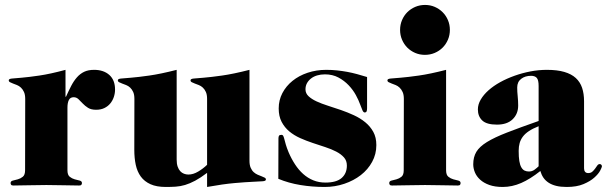

<svg xmlns="http://www.w3.org/2000/svg" viewBox="-20 -742 2434 770"><path d="M81.1 -345.2Q81.1 -362.3 76.2 -373Q71.3 -383.8 64 -390.6Q56.6 -397.5 48.1 -400.9Q39.6 -404.3 32.2 -407Q24.9 -409.7 20 -412.4Q15.1 -415 15.1 -419.9Q15.1 -425.8 27.6 -427Q40 -428.2 67.1 -430.4Q94.2 -432.6 137.7 -439Q181.2 -445.3 242.7 -461.9V-354H244.6Q255.4 -377.9 265.6 -397.7Q275.9 -417.5 288.6 -431.9Q301.3 -446.3 317.6 -454.1Q334 -461.9 357.4 -461.9Q395.5 -461.9 418.5 -441.4Q441.4 -420.9 441.4 -382.8Q441.4 -367.7 436.5 -353Q431.6 -338.4 422.1 -326.9Q412.6 -315.4 398.4 -308.6Q384.3 -301.8 365.7 -301.8Q345.2 -301.8 333 -309.6Q320.8 -317.4 311.8 -326.9Q302.7 -336.4 294.7 -344.2Q286.6 -352.1 275.4 -352.1Q261.7 -352.1 256.1 -340.8Q250.5 -329.6 250.5 -310.1V-59.1Q250.5 -40.5 259.5 -33.2Q268.6 -25.9 279.5 -22.9Q290.5 -20 299.6 -17.8Q308.6 -15.6 308.6 -7.8Q308.6 -3.9 306.4 -1Q304.2 2 297.4 2Q268.6 2 236.3 1Q204.1 0 166 0Q127.9 0 95 1Q62 2 33.7 2Q26.9 2 24.7 -1Q22.5 -3.9 22.5 -7.8Q22.5 -15.6 31.5 -17.8Q40.5 -20 51.5 -22.9Q62.5 -25.9 71.5 -33.2Q80.6 -40.5 80.6 -59.1Z M980.5 -97.2Q980.5 -80.1 985.4 -69.1Q990.2 -58.1 997.6 -51.5Q1004.9 -44.9 1013.4 -41.3Q1022 -37.6 1029.3 -34.9Q1036.6 -32.2 1041.5 -29.5Q1046.4 -26.9 1046.4 -22Q1046.4 -16.1 1033.9 -15.1Q1021.5 -14.2 993.4 -12.9Q965.3 -11.7 920.4 -7.8Q875.5 -3.9 810.5 7.8V-48.8Q784.2 -28.8 762.7 -17.3Q741.2 -5.9 722.2 -0.2Q703.1 5.4 684.6 6.6Q666 7.8 645.5 7.8Q607.9 7.8 583.5 -3.2Q559.1 -14.2 544.7 -33.9Q530.3 -53.7 524.4 -81.1Q518.6 -108.4 518.6 -141.1L519 -345.2Q519 -362.3 514.2 -373Q509.3 -383.8 502 -390.6Q494.6 -397.5 485.8 -400.9Q477.1 -404.3 469.7 -407Q462.4 -409.7 457.5 -412.4Q452.6 -415 452.6 -419.9Q452.6 -425.8 465.1 -427Q477.5 -428.2 505.6 -430.4Q533.7 -432.6 578.6 -439Q623.5 -445.3 688.5 -461.9V-102.1Q688.5 -85.4 692.4 -74Q696.3 -62.5 702.9 -55.4Q709.5 -48.3 718 -45.2Q726.6 -42 735.4 -42Q754.9 -42 774.9 -54Q794.9 -65.9 810.5 -81.1V-345.2Q810.5 -362.3 805.7 -373Q800.8 -383.8 793.5 -390.6Q786.1 -397.5 777.3 -400.9Q768.6 -404.3 761.2 -407Q753.9 -409.7 749 -412.4Q744.1 -415 744.1 -419.9Q744.1 -425.8 756.6 -427Q769 -428.2 797.1 -430.4Q825.2 -432.6 870.4 -439Q915.5 -445.3 980.5 -461.9Z M1452.1 -308.1Q1452.1 -299.8 1450.2 -295.4Q1448.2 -291 1442.4 -291Q1437.5 -291 1433.6 -299.6Q1429.7 -308.1 1424.3 -323.2Q1418.5 -339.8 1407.2 -360.6Q1396 -381.3 1378.4 -399.9Q1360.8 -418.5 1337.2 -431.2Q1313.5 -443.8 1283.2 -443.8Q1266.1 -443.8 1251.7 -439.5Q1237.3 -435.1 1227.1 -427Q1216.8 -418.9 1210.9 -408Q1205.1 -397 1205.1 -383.8Q1205.1 -367.7 1217.3 -356.2Q1229.5 -344.7 1249.5 -335.4Q1269.5 -326.2 1294.9 -318.1Q1320.3 -310.1 1347.2 -300.8Q1374 -291.5 1399.4 -279.8Q1424.8 -268.1 1444.8 -251.7Q1464.8 -235.4 1477.1 -213.1Q1489.3 -190.9 1489.3 -160.2Q1489.3 -123.5 1472.4 -92.8Q1455.6 -62 1427 -39.8Q1398.4 -17.6 1360.8 -4.9Q1323.2 7.8 1282.2 7.8Q1231.9 7.8 1184.6 0Q1137.2 -7.8 1096.2 -24.9L1096.7 -187Q1096.7 -194.3 1099.1 -197.8Q1101.6 -201.2 1108.4 -201.2Q1113.8 -201.2 1116 -196.8Q1118.2 -192.4 1120.4 -183.8Q1122.6 -175.3 1126.2 -162.4Q1129.9 -149.4 1137.2 -131.8Q1148.4 -105.5 1163.1 -83Q1177.7 -60.5 1196 -44.2Q1214.4 -27.8 1236.6 -18.8Q1258.8 -9.8 1285.2 -9.8Q1329.1 -9.8 1350.1 -28.1Q1371.1 -46.4 1371.1 -78.1Q1371.1 -97.7 1359.4 -110.8Q1347.7 -124 1328.4 -134Q1309.1 -144 1284.4 -152.1Q1259.8 -160.2 1234.1 -168.7Q1208.5 -177.2 1183.8 -188.2Q1159.2 -199.2 1140.1 -215.1Q1121.1 -231 1109.4 -253.4Q1097.7 -275.9 1097.7 -307.1Q1097.7 -340.3 1112.5 -368.7Q1127.4 -397 1153.1 -417.7Q1178.7 -438.5 1213.6 -450.2Q1248.5 -461.9 1288.1 -461.9Q1310.5 -461.9 1331.3 -459.7Q1352.1 -457.5 1372.1 -453.9Q1392.1 -450.2 1411.9 -444.8Q1431.6 -439.5 1452.1 -433.1Z M1584.5 -622.1Q1584.5 -643.1 1592.3 -661.4Q1600.1 -679.7 1613.5 -693.1Q1627 -706.5 1645.3 -714.4Q1663.6 -722.2 1684.6 -722.2Q1705.6 -722.2 1723.6 -714.4Q1741.7 -706.5 1755.1 -693.1Q1768.6 -679.7 1776.4 -661.4Q1784.2 -643.1 1784.2 -622.1Q1784.2 -601.1 1776.4 -582.8Q1768.6 -564.5 1755.1 -551Q1741.7 -537.6 1723.4 -529.8Q1705.1 -522 1684.1 -522Q1663.1 -522 1645 -529.8Q1627 -537.6 1613.5 -551Q1600.1 -564.5 1592.3 -582.8Q1584.5 -601.1 1584.5 -622.1ZM1769 -59.1Q1769 -40.5 1778.1 -33.2Q1787.1 -25.9 1798.1 -22.9Q1809.1 -20 1818.1 -17.8Q1827.1 -15.6 1827.1 -7.8Q1827.1 -3.9 1825 -1Q1822.8 2 1815.9 2Q1787.6 2 1755.1 1Q1722.7 0 1684.6 0Q1646.5 0 1613.8 1Q1581.1 2 1552.2 2Q1545.4 2 1543.2 -1Q1541 -3.9 1541 -7.8Q1541 -15.6 1550 -17.8Q1559.1 -20 1570.1 -22.9Q1581.1 -25.9 1590.1 -33.2Q1599.1 -40.5 1599.1 -59.1L1599.6 -345.2Q1599.6 -362.3 1594.7 -373Q1589.8 -383.8 1582.5 -390.6Q1575.2 -397.5 1566.7 -400.9Q1558.1 -404.3 1550.8 -407Q1543.5 -409.7 1538.6 -412.4Q1533.7 -415 1533.7 -419.9Q1533.7 -425.8 1546.1 -427Q1558.6 -428.2 1586.7 -430.4Q1614.7 -432.6 1659.7 -439Q1704.6 -445.3 1769 -461.9Z M2140.1 -235.8Q2116.7 -226.6 2101.3 -216.3Q2085.9 -206.1 2076.9 -194.1Q2067.9 -182.1 2064 -168.2Q2060.1 -154.3 2060.1 -137.2Q2060.1 -112.3 2062.7 -96.2Q2065.4 -80.1 2070.8 -70.8Q2076.2 -61.5 2083.7 -57.9Q2091.3 -54.2 2101.1 -54.2Q2113.8 -54.2 2123.5 -61.3Q2133.3 -68.4 2140.1 -75.2ZM2140.1 -397Q2140.1 -421.4 2132.6 -429.7Q2125 -438 2109.9 -438Q2085.9 -438 2070.1 -425.8Q2054.2 -413.6 2054.2 -391.1Q2054.2 -374 2056.2 -355.5Q2058.1 -336.9 2058.1 -318.8Q2058.1 -285.2 2035.9 -263.7Q2013.7 -242.2 1973.1 -242.2Q1931.6 -242.2 1914.1 -258.8Q1896.5 -275.4 1896.5 -303.2Q1896.5 -323.2 1908 -342.8Q1919.4 -362.3 1939.2 -379.9Q1959 -397.5 1985.8 -412.4Q2012.7 -427.2 2043.5 -438.2Q2074.2 -449.2 2107.4 -455.6Q2140.6 -461.9 2173.3 -461.9Q2214.4 -461.9 2242.9 -453.6Q2271.5 -445.3 2289.1 -429.2Q2306.6 -413.1 2314.5 -389.6Q2322.3 -366.2 2322.3 -335.9V-66.9Q2322.3 -58.1 2326.4 -53Q2330.6 -47.9 2338.9 -47.9Q2349.1 -47.9 2355.5 -53.5Q2361.8 -59.1 2366.7 -65.9Q2371.6 -72.8 2375.5 -78.4Q2379.4 -84 2385.3 -84Q2389.2 -84 2391.6 -81.1Q2394 -78.1 2394 -75.2Q2394 -71.3 2387 -57.9Q2379.9 -44.4 2363.5 -29.8Q2347.2 -15.1 2320.1 -3.7Q2293 7.8 2252.9 7.8Q2228.5 7.8 2210.7 3.4Q2192.9 -1 2180.2 -9.3Q2167.5 -17.6 2159.4 -29.3Q2151.4 -41 2147 -56.2Q2106.4 -23.9 2070.1 -8.1Q2033.7 7.8 1996.1 7.8Q1964.8 7.8 1942.4 -0.2Q1919.9 -8.3 1905.5 -21.5Q1891.1 -34.7 1884.5 -50.8Q1877.9 -66.9 1877.9 -83Q1877.9 -112.3 1890.4 -133.1Q1902.8 -153.8 1932.9 -172.4Q1962.9 -190.9 2013.2 -210.4Q2063.5 -230 2140.1 -256.8Z"/></svg>

Font: XB Zar
Style: Bold
Weight: 700
Designer: Behnam
Foundry: Irmug
Version: Version 8.005 2009